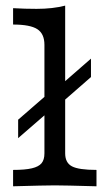

<svg xmlns="http://www.w3.org/2000/svg" viewBox="-20 -652 384 672"><path d="M135.5 -115.3V-495.2Q135.5 -533.9 110.5 -550Q85.5 -566.1 25.8 -566.1V-623.4Q66.9 -621 108.1 -621Q164.5 -621 208.1 -632.3V-115.3Q208.1 -82.3 231.9 -69.8Q255.6 -57.3 317.7 -57.3V0Q204.8 -3.2 171.8 -3.2Q138.7 -3.2 25.8 0V-57.3Q67.7 -57.3 91.5 -62.9Q115.3 -68.5 125.4 -80.6Q135.5 -92.7 135.5 -115.3ZM43.5 -233.1 171.8 -344.4V-279.8L43.5 -168.5ZM171.8 -336.3 298.4 -446.8V-382.3L171.8 -271.8Z"/></svg>

Font: Playfair Micro SmCond SmLight
Style: Regular
Weight: 360
Width: 4
Designer: Claus Eggers Sørensen
Foundry: Claus Eggers Sørensen
Version: Version 2.100;Glyphs 3.2 (3219)